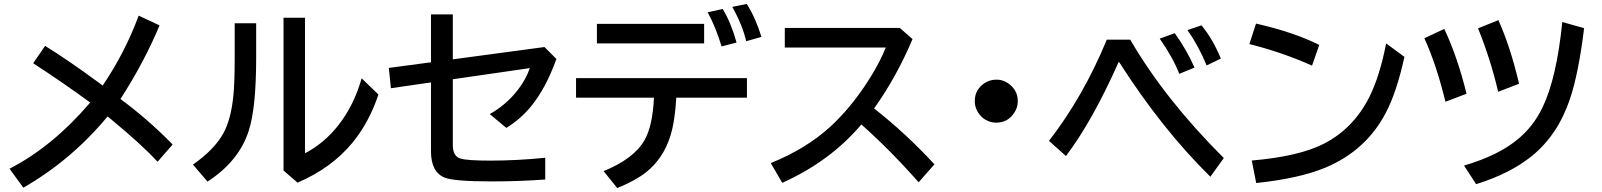

<svg xmlns="http://www.w3.org/2000/svg" viewBox="-20 -898 8201 983"><path d="M210.9 -663.1Q323.2 -594.2 486.8 -474.1L505.9 -460Q622.1 -632.8 689.9 -817.9L796.9 -768.1Q717.8 -578.6 596.7 -391.1Q739.7 -285.6 863.8 -158.2L786.6 -69.8Q710 -153.8 548.8 -287.1L530.8 -301.8Q347.7 -80.1 99.6 63L28.8 -34.2Q248.5 -147 441.9 -373Q301.8 -475.6 149.9 -574.2Z M1181.6 -778.8H1291.5V-601.1Q1291.5 -345.7 1253.4 -228Q1203.1 -72.3 1042.5 31.7L967.8 -55.2Q1079.1 -133.3 1124.5 -217.3Q1162.6 -288.1 1174.8 -407.2Q1181.6 -474.6 1181.6 -599.1ZM1431.6 -807.1H1541.5V-113.3Q1638.7 -163.6 1711.9 -256.3Q1792 -357.9 1831.5 -497.1L1917.5 -414.1Q1868.7 -269 1783.7 -166.5Q1676.8 -37.1 1503.4 37.1L1431.6 -24.9Z M2186.5 -824.2H2298.3V-594.2L2767.6 -657.2L2828.6 -596.2Q2774.4 -444.8 2697.3 -351.6Q2644.5 -287.6 2572.3 -243.2L2487.3 -314Q2572.3 -361.3 2631.8 -438.5Q2673.3 -492.2 2692.4 -549.3L2298.3 -492.2V-155.3Q2298.3 -97.2 2338.4 -85.9Q2373 -75.7 2491.7 -75.7Q2626.5 -75.7 2771.5 -90.3V21Q2639.2 30.8 2498.5 30.8Q2303.7 30.8 2256.3 11.2Q2186.5 -17.1 2186.5 -124V-476.1L1981.4 -446.3L1970.7 -550.3L2186.5 -579.1Z M2929.2 -498H3804.2V-397.9H3442.4Q3435.5 -273.9 3411.1 -198.7Q3374 -84 3287.1 -15.6Q3233.4 26.9 3140.1 64.9L3070.3 -22Q3225.1 -84.5 3280.3 -181.2Q3321.3 -253.4 3328.1 -397.9H2929.2ZM3036.1 -775.9H3585V-675.8H3036.1ZM3674.3 -660.2Q3643.6 -762.2 3603 -835L3680.2 -852.1Q3723.1 -780.8 3751 -680.2ZM3800.3 -687Q3781.7 -769 3729 -862.8L3803.2 -877.9Q3849.1 -805.7 3878.4 -709Z M3998 -754.9H4586.9L4651.9 -697.8Q4569.3 -502.4 4455.1 -342.8Q4617.2 -215.8 4764.2 -56.6L4683.1 35.2Q4539.1 -128.4 4390.1 -260.7Q4230 -71.8 3984.9 38.1L3926.3 -63Q4108.4 -137.2 4229.5 -248Q4342.8 -351.6 4437 -503.4Q4487.3 -585 4515.1 -654.8H3998Z M5081.5 -490.2Q5119.6 -490.2 5150.4 -464.8Q5190.9 -431.6 5190.9 -379.9Q5190.9 -348.1 5172.9 -320.8Q5140.1 -270 5080.1 -270Q5053.7 -270 5029.8 -282.7Q5010.7 -292.5 4997.6 -308.6Q4970.7 -340.3 4970.7 -380.9Q4970.7 -437.5 5018.1 -470.7Q5046.4 -490.2 5081.5 -490.2Z M5350.6 -176.8Q5526.9 -404.8 5646.5 -694.8H5766.6Q5944.8 -388.7 6245.6 -88.9L6176.8 6.8Q5930.7 -234.9 5710.4 -579.1H5706.5Q5574.2 -280.3 5437.5 -99.1ZM6017.6 -520Q5986.3 -601.6 5917.5 -700.2L5994.6 -728Q6055.7 -643.1 6095.7 -551.8ZM6157.7 -563Q6116.2 -663.6 6059.6 -744.1L6131.3 -768.1Q6188.5 -699.7 6230.5 -598.1Z M6697.3 -562Q6543 -630.9 6376.5 -672.4L6410.6 -777.3Q6603.5 -733.4 6734.4 -668ZM6388.7 -76.2Q6630.4 -96.7 6758.8 -162.6Q6910.2 -240.7 6991.2 -402.3Q7043.9 -506.8 7076.7 -675.8L7170.4 -606.9Q7130.9 -426.3 7074.7 -319.8Q6973.1 -126 6764.2 -39.1Q6632.3 15.6 6411.6 39.1Z M7380.4 -377Q7334.5 -565.9 7272.5 -702.1L7374.5 -750Q7442.9 -604 7488.3 -418ZM7650.4 -428.2Q7610.8 -595.7 7547.4 -752.9L7651.4 -794.9Q7712.9 -658.7 7757.3 -469.2ZM7475.6 -50.3Q7654.8 -103 7754.9 -188.5Q7833.5 -254.9 7878.4 -350.1Q7950.2 -501 7978.5 -785.2L8090.3 -753.9Q8062 -522 8017.6 -390.6Q7955.6 -207 7823.2 -99.6Q7711.9 -9.3 7537.6 44.9Z"/></svg>

Font: BIZ UDPGothic
Style: Bold
Weight: 700
Designer: TypeBank Co., Ltd.
Foundry: Morisawa Inc.
Version: Version 1.051